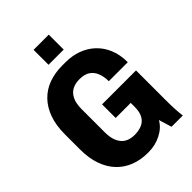

<svg xmlns="http://www.w3.org/2000/svg" viewBox="-254 -988 1108 1108"><g transform="rotate(-45 300.0 -433.5)"><path d="M278 10Q222 10 174 -8.5Q126 -27 91 -63.5Q56 -100 36.5 -154.5Q17 -209 17 -281V-404Q17 -477 36.5 -531.5Q56 -586 92 -623Q128 -660 177.5 -678Q227 -696 287 -696H314Q368 -696 414 -679Q460 -662 494.5 -629.5Q529 -597 548.5 -550Q568 -503 568 -442H413Q413 -477 402.5 -506Q392 -535 368 -552.5Q344 -570 300 -570Q267 -570 242 -557Q217 -544 202.5 -515Q188 -486 188 -437V-251Q188 -214 196.5 -188.5Q205 -163 220 -147Q235 -131 255.5 -124Q276 -117 300 -117Q332 -117 358 -127.5Q384 -138 399 -163.5Q414 -189 414 -233V-264H291V-375H568V-137Q568 -93 569.5 -62.5Q571 -32 575 0H483L459 -79Q436 -38 388.5 -14Q341 10 288 10ZM234 -755V-877H358V-755Z"/></g></svg>

Font: Chivo Mono Medium
Style: Bold
Weight: 700
Monospace: yes
Version: Version 1.008